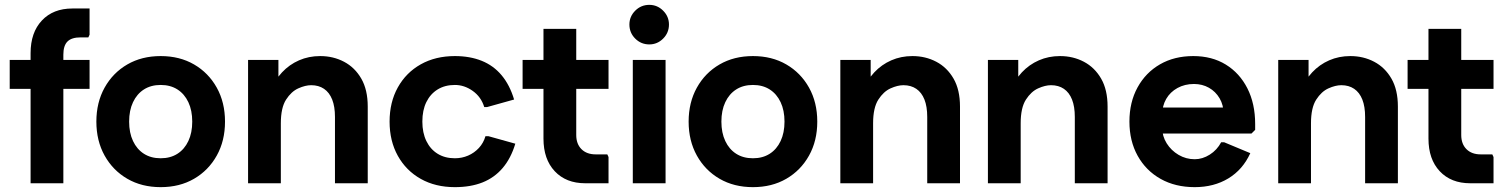

<svg xmlns="http://www.w3.org/2000/svg" viewBox="-20 -755 6213 791"><path d="M106 0V-536Q106 -621 152.5 -670.5Q199 -720 278 -720H349V-612L344 -601H312Q275 -601 258 -584Q241 -567 241 -530V0ZM20 -389V-508H349V-389Z M642 16Q564 16 504.5 -18.5Q445 -53 411 -114Q377 -175 377 -254Q377 -333 411 -394Q445 -455 504.5 -489.5Q564 -524 642 -524Q720 -524 779.5 -489.5Q839 -455 873 -394Q907 -333 907 -254Q907 -175 873 -114Q839 -53 779.5 -18.5Q720 16 642 16ZM642 -103Q682 -103 711 -121.5Q740 -140 756 -174Q772 -208 772 -254Q772 -300 756 -334Q740 -368 711 -386.5Q682 -405 642 -405Q602 -405 573 -386.5Q544 -368 528 -334Q512 -300 512 -254Q512 -208 528 -174Q544 -140 573 -121.5Q602 -103 642 -103Z M1002 0V-508H1127V-387L1094 -380Q1112 -425 1142 -457Q1172 -489 1212 -506.5Q1252 -524 1299 -524Q1353 -524 1397.5 -500.5Q1442 -477 1468.5 -431Q1495 -385 1495 -316V0H1360V-273Q1360 -316 1348.5 -345Q1337 -374 1315 -389Q1293 -404 1262 -404Q1238 -404 1209 -391Q1180 -378 1158.5 -344.5Q1137 -311 1137 -247V0Z M1854 16Q1774 16 1713.5 -18Q1653 -52 1619 -113Q1585 -174 1585 -254Q1585 -334 1619 -395Q1653 -456 1713.5 -490Q1774 -524 1854 -524Q1916 -524 1964.5 -504.5Q2013 -485 2046.5 -445Q2080 -405 2098 -345L1987 -314H1975Q1962 -356 1927.5 -380.5Q1893 -405 1854 -405Q1813 -405 1783 -386.5Q1753 -368 1736.5 -334.5Q1720 -301 1720 -254Q1720 -208 1736.5 -174Q1753 -140 1783 -121.5Q1813 -103 1854 -103Q1883 -103 1908.5 -114Q1934 -125 1953 -145.5Q1972 -166 1980 -194H1992L2103 -163Q2085 -103 2051 -63Q2017 -23 1968 -3.5Q1919 16 1854 16Z M2391 0Q2312 0 2265.5 -49.5Q2219 -99 2219 -184V-636H2354V-199Q2354 -162 2375.5 -140.5Q2397 -119 2434 -119H2482L2487 -108V0ZM2133 -389V-508H2487V-389Z M2587 0V-508H2722V0ZM2655 -572Q2621 -572 2597 -596Q2573 -620 2573 -654Q2573 -687 2597 -711Q2621 -735 2655 -735Q2688 -735 2712 -711Q2736 -687 2736 -654Q2736 -620 2712 -596Q2688 -572 2655 -572Z M3082 16Q3004 16 2944.5 -18.5Q2885 -53 2851 -114Q2817 -175 2817 -254Q2817 -333 2851 -394Q2885 -455 2944.5 -489.5Q3004 -524 3082 -524Q3160 -524 3219.5 -489.5Q3279 -455 3313 -394Q3347 -333 3347 -254Q3347 -175 3313 -114Q3279 -53 3219.5 -18.5Q3160 16 3082 16ZM3082 -103Q3122 -103 3151 -121.5Q3180 -140 3196 -174Q3212 -208 3212 -254Q3212 -300 3196 -334Q3180 -368 3151 -386.5Q3122 -405 3082 -405Q3042 -405 3013 -386.5Q2984 -368 2968 -334Q2952 -300 2952 -254Q2952 -208 2968 -174Q2984 -140 3013 -121.5Q3042 -103 3082 -103Z M3442 0V-508H3567V-387L3534 -380Q3552 -425 3582 -457Q3612 -489 3652 -506.5Q3692 -524 3739 -524Q3793 -524 3837.5 -500.5Q3882 -477 3908.5 -431Q3935 -385 3935 -316V0H3800V-273Q3800 -316 3788.5 -345Q3777 -374 3755 -389Q3733 -404 3702 -404Q3678 -404 3649 -391Q3620 -378 3598.5 -344.5Q3577 -311 3577 -247V0Z M4050 0V-508H4175V-387L4142 -380Q4160 -425 4190 -457Q4220 -489 4260 -506.5Q4300 -524 4347 -524Q4401 -524 4445.5 -500.5Q4490 -477 4516.5 -431Q4543 -385 4543 -316V0H4408V-273Q4408 -316 4396.5 -345Q4385 -374 4363 -389Q4341 -404 4310 -404Q4286 -404 4257 -391Q4228 -378 4206.5 -344.5Q4185 -311 4185 -247V0Z M4902 16Q4822 16 4761.5 -18Q4701 -52 4667 -113Q4633 -174 4633 -254Q4633 -334 4666.5 -395Q4700 -456 4759 -490Q4818 -524 4896 -524Q4973 -524 5030 -489Q5087 -454 5119 -391Q5151 -328 5151 -244V-220L5136 -205H4693V-312H5096L5021 -285Q5021 -322 5004.5 -350Q4988 -378 4960.5 -393.5Q4933 -409 4899 -409Q4861 -409 4831 -392.5Q4801 -376 4784.5 -347.5Q4768 -319 4768 -282V-229Q4768 -194 4786.5 -164.5Q4805 -135 4835.5 -117Q4866 -99 4902 -99Q4934 -99 4964 -118Q4994 -137 5011 -169H5023L5131 -124Q5100 -56 5040.5 -20Q4981 16 4902 16Z M5246 0V-508H5371V-387L5338 -380Q5356 -425 5386 -457Q5416 -489 5456 -506.5Q5496 -524 5543 -524Q5597 -524 5641.5 -500.5Q5686 -477 5712.5 -431Q5739 -385 5739 -316V0H5604V-273Q5604 -316 5592.5 -345Q5581 -374 5559 -389Q5537 -404 5506 -404Q5482 -404 5453 -391Q5424 -378 5402.5 -344.5Q5381 -311 5381 -247V0Z M6037 0Q5958 0 5911.5 -49.5Q5865 -99 5865 -184V-636H6000V-199Q6000 -162 6021.5 -140.5Q6043 -119 6080 -119H6128L6133 -108V0ZM5779 -389V-508H6133V-389Z"/></svg>

Font: Fustat ExtraBold
Style: Regular
Weight: 800
Designer: Mohamed Gaber, Khaled Hosny, Laura Garcia Mut
Foundry: Kief Type Foundry, Alif Type Foundry, Hard Type Foundry
Version: Version 1.007